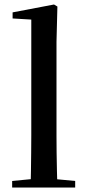

<svg xmlns="http://www.w3.org/2000/svg" viewBox="-20 -833 386 853"><path d="M34 0V-29L148 -40H197L314 -29V0ZM116 0Q117 -34 117.5 -73.5Q118 -113 118.5 -154.5Q119 -196 119 -232V-746L36 -751V-778L220 -813L235 -804L231 -647V-232Q231 -196 231.5 -154.5Q232 -113 233 -73.5Q234 -34 235 0Z"/></svg>

Font: Noto Serif JP ExtraLight SemiBold
Style: Regular
Weight: 600
Version: Version 2.003-H1;hotconv 1.1.1;makeotfexe 2.6.0